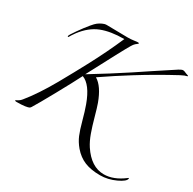

<svg xmlns="http://www.w3.org/2000/svg" viewBox="-226 -1127 1582 1570"><g transform="rotate(30 565.0 -342.5)"><path d="M395 -449Q574 -558 715 -651Q748 -673 857 -745.5Q966 -818 1036 -863Q1060 -878 1073 -878Q1083 -878 1106 -867Q1111 -865 1117.5 -863Q1124 -861 1127 -859.5Q1130 -858 1130 -856Q1130 -854 1126 -852.5Q1122 -851 1115 -849Q1108 -847 1104 -846Q1087 -839 1070 -830Q897 -737 735 -636Q611 -559 484 -472V-471Q554 -429 602 -298Q616 -259 636.5 -184Q657 -109 678 -50.5Q699 8 727 51Q815 184 934 184Q1026 184 1120 112Q1124 108 1128 108Q1130 108 1130 110Q1130 139 1057.5 172.5Q985 206 912 206Q826 206 766 181.5Q706 157 659 102Q623 59 604 13.5Q585 -32 564.5 -108.5Q544 -185 524 -240Q467 -396 385 -426Q342 -341 262 -196Q182 -51 149 2Q144 10 136.5 14.5Q129 19 100 23.5Q71 28 20 28Q6 28 6 22Q6 20 12.5 17Q19 14 32 6Q45 -2 56 -16Q142 -121 236 -287Q316 -430 368 -528Q458 -696 528 -858Q400 -858 314 -824Q228 -790 160 -700Q147 -683 138 -668Q129 -653 126 -648Q123 -643 121 -643Q116 -643 116 -649Q116 -659 155 -714Q184 -754 195 -769Q206 -784 230 -813Q254 -842 269 -853.5Q284 -865 305 -875.5Q326 -886 346 -886Q371 -886 441.5 -884.5Q512 -883 544 -883Q575 -883 601.5 -887Q628 -891 640 -891Q648 -891 648 -884Q648 -882 642.5 -879Q637 -876 625.5 -865.5Q614 -855 602 -835Q568 -779 395 -449Z"/></g></svg>

Font: Miama Nueva
Style: Medium
Weight: 400
Italic angle: -28°
Version: Version 1.0